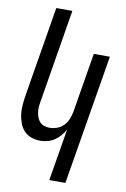

<svg xmlns="http://www.w3.org/2000/svg" viewBox="-102 -794 704 1069"><g transform="rotate(10 250.0 -260.0)"><path d="M255 215 304 -79Q294 -61 279.5 -44Q265 -27 247 -15Q229 -3 208 2.5Q187 8 167 8Q141 8 116.5 -0.5Q92 -9 75.5 -26.5Q59 -44 50 -67.5Q41 -91 37.5 -116Q34 -141 36 -167.5Q38 -194 42 -221L127 -735H218L131 -207Q128 -192 127 -176.5Q126 -161 128 -146Q130 -131 135.5 -117Q141 -103 150.5 -92.5Q160 -82 175 -77Q190 -72 205 -72Q226 -72 247 -79.5Q268 -87 284 -103Q300 -119 308.5 -140Q317 -161 321 -182L377 -520H468L346 215Z"/></g></svg>

Font: Iosevka Term Curly Medium
Style: Italic
Weight: 500
Italic angle: -9°
Designer: Belleve Invis
Foundry: Belleve Invis
Version: Version 32.3.0